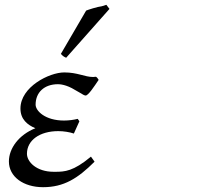

<svg xmlns="http://www.w3.org/2000/svg" viewBox="-20 -758 859 798"><path d="M247 -457C185 -457 65 -397 65 -307C65 -262 94 -239 127 -225C59 -198 17 -142 17 -87C17 -23 78 20 159 20C245 20 303 -16 373 -86L358 -107C285 -46 249 -44 210 -44H203C132 -44 92 -85 92 -119C92 -175 145 -213 222 -213C245 -213 269 -209 287 -203L310 -254L303 -264C287 -260 267 -257 246 -257C168 -257 128 -297 128 -323C128 -374 164 -408 221 -408C228 -408 255 -407 292 -384L320 -368C327 -363 333 -361 336 -361C347 -361 371 -398 390 -426C384 -436 381 -438 378 -439C374 -439 370 -438 367 -438C332 -438 303 -457 247 -457ZM255 -518 435 -721 422 -738C417 -736 410 -734 403 -732C384 -730 345 -717 338 -714L233 -534C242 -524 246 -522 255 -518Z"/></svg>

Font: Temporarium
Style: Italic
Weight: 400
Italic angle: -7°
Version: Version 1.1